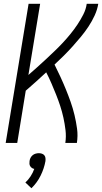

<svg xmlns="http://www.w3.org/2000/svg" viewBox="-20 -755 540 1014"><path d="M10 0 131 -735H192L130 -359Q153 -379 176.5 -400Q200 -421 222.5 -442Q245 -463 268 -485Q291 -507 312 -529.5Q333 -552 352.5 -576Q372 -600 389 -625.5Q406 -651 420 -678.5Q434 -706 438 -735H499Q494 -704 480 -673.5Q466 -643 447.5 -615Q429 -587 407.5 -561Q386 -535 363.5 -510Q341 -485 317 -461Q293 -437 268 -414Q284 -382 299 -349.5Q314 -317 327.5 -284Q341 -251 353 -217Q365 -183 373.5 -147.5Q382 -112 387 -75Q392 -38 386 0H325Q330 -34 326 -67.5Q322 -101 315 -133Q308 -165 298 -195.5Q288 -226 276 -256Q264 -286 251.5 -315Q239 -344 224 -373Q198 -349 171 -324.5Q144 -300 116 -276L71 0ZM146 239 114 209Q130 194 142 175.5Q154 157 161 137Q154 136 148.5 132Q143 128 139.5 122.5Q136 117 135.5 110Q135 103 136 96Q137 87 141 79Q145 71 152 65Q159 59 168 56.5Q177 54 185 54Q193 54 201 56.5Q209 59 214 65Q219 71 220 79Q221 87 220 96Q213 135 194.5 172.5Q176 210 146 239Z"/></svg>

Font: Iosevka Term Curly Lt Obl
Style: Regular
Weight: 300
Italic angle: -9°
Designer: Belleve Invis
Foundry: Belleve Invis
Version: Version 32.3.0